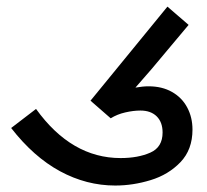

<svg xmlns="http://www.w3.org/2000/svg" viewBox="-20 -568 640 594"><path d="M14.5 -172 91.5 -231Q201 -79 353 -79Q407 -79 445 -95.8Q483 -112.5 483 -158Q483 -190 464.8 -208Q446.5 -226 414.5 -226Q392.5 -226 367.5 -220.2Q342.5 -214.5 322.5 -202L260 -256.5L498 -547.5L563.5 -491L509 -426Q445.5 -349 399 -297Q422 -301 439.5 -301Q481.5 -301 512.2 -283.5Q543 -266 559.2 -235.5Q575.5 -205 575.5 -167Q575.5 -105 538.2 -66.2Q501 -27.5 446.2 -10.8Q391.5 6 336.5 6Q247.5 6 165.8 -38.2Q84 -82.5 14.5 -172Z"/></svg>

Font: JuliaMono Medium
Style: Italic
Weight: 500
Italic angle: -9°
Monospace: yes
Designer: cormullion
Foundry: corm
Version: Version 0.054; ttfautohint (v1.8.4)